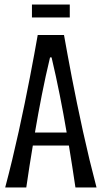

<svg xmlns="http://www.w3.org/2000/svg" viewBox="-20 -825 448 845"><path d="M312 0Q305.2 -46.9 297.9 -92.8Q290.5 -138.7 283.2 -184.6H124.5Q116.7 -138.7 109.6 -92.8Q102.5 -46.9 95.7 0H2.9Q18.6 -59.1 33.7 -121.8Q48.8 -184.6 62.5 -246.8Q76.2 -309.1 88.6 -369.4Q101.1 -429.7 111.6 -484.6Q122.1 -539.6 130.9 -586.9Q139.6 -634.3 146 -670.9H261.7Q268.1 -634.3 276.9 -586.9Q285.6 -539.6 296.1 -484.6Q306.6 -429.7 319.1 -369.4Q331.5 -309.1 345.2 -246.8Q358.9 -184.6 374 -121.8Q389.2 -59.1 404.8 0ZM200.2 -572.3Q180.2 -489.3 164.1 -407.2Q147.9 -325.2 133.8 -241.7H273.4Q259.3 -325.2 242.9 -407.2Q226.6 -489.3 207 -572.3ZM120.6 -748V-805.2H287.1V-748Z"/></svg>

Font: Crushed
Style: Regular
Weight: 400
Width: 3
Designer: Astigmatic (AOETI)
Foundry: Astigmatic (AOETI)
Version: Version 001.000